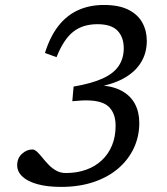

<svg xmlns="http://www.w3.org/2000/svg" viewBox="-20 -724 656 754"><path d="M238.5 -44.5Q281.5 -44.5 317.5 -57.2Q353.5 -70 379.5 -94.2Q405.5 -118.5 419.8 -152.8Q434 -187 434 -230Q434 -281 404.8 -306.8Q375.5 -332.5 302.5 -329.5L264 -326.5L269 -384Q339.5 -396 383 -415.8Q426.5 -435.5 446.2 -465.2Q466 -495 466 -534.5Q466 -577.5 441.8 -603.2Q417.5 -629 362.5 -629Q305.5 -629 267.8 -599.5Q230 -570 202 -499.5L156.5 -516Q176.5 -580 209 -621.8Q241.5 -663.5 286.5 -684Q331.5 -704.5 388 -704.5Q447 -704.5 484.2 -685.8Q521.5 -667 539 -635Q556.5 -603 556.5 -563.5Q556.5 -515.5 533.2 -478Q510 -440.5 464.8 -415.8Q419.5 -391 353 -381L369 -389Q422.5 -386.5 457.5 -367.5Q492.5 -348.5 509.8 -316.2Q527 -284 527 -241Q527 -188 505.5 -142.2Q484 -96.5 444 -62.2Q404 -28 347.2 -9Q290.5 10 220 10Q165.5 10 126.8 -0.8Q88 -11.5 67.8 -30.8Q47.5 -50 47.5 -75Q47.5 -103 66.2 -120Q85 -137 107 -137Q116 -137 125.8 -127.8Q135.5 -118.5 146.8 -104.5Q158 -90.5 171.2 -76.8Q184.5 -63 201.2 -53.8Q218 -44.5 238.5 -44.5Z"/></svg>

Font: Newsreader 10pt
Style: Italic
Weight: 400
Italic angle: -17°
Version: Version 1.003